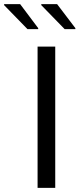

<svg xmlns="http://www.w3.org/2000/svg" viewBox="-83 -915 389 935"><path d="M100 0V-688H186V0ZM284 -773H232L118 -890V-895H195L284 -778ZM103 -773H51L-63 -890V-895H15L103 -778Z"/></svg>

Font: Saira Thin
Style: Regular
Weight: 400
Version: Version 1.101